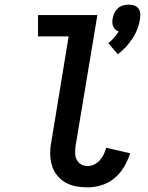

<svg xmlns="http://www.w3.org/2000/svg" viewBox="-20 -800 640 828"><path d="M488 -566 447 -614Q460 -624 471.5 -637Q483 -650 492 -664Q484 -667 477.5 -673Q471 -679 468 -686.5Q465 -694 464.5 -703Q464 -712 466 -721Q468 -733 473.5 -744.5Q479 -756 488.5 -764.5Q498 -773 510.5 -776.5Q523 -780 535 -780Q547 -780 558 -776.5Q569 -773 576 -764.5Q583 -756 584.5 -744.5Q586 -733 584 -721Q581 -698 573 -676.5Q565 -655 552 -635Q539 -615 523 -597.5Q507 -580 488 -566ZM358 8Q332 8 307.5 3.5Q283 -1 262 -13Q241 -25 226 -44Q211 -63 204 -86Q197 -109 196.5 -134.5Q196 -160 201 -186L276 -643H144V-735H400L306 -171Q304 -155 304 -140Q304 -125 310.5 -112Q317 -99 329.5 -91.5Q342 -84 358 -84Q372 -84 386 -90.5Q400 -97 410.5 -109Q421 -121 427.5 -134.5Q434 -148 438 -163L541 -139Q532 -109 515.5 -81Q499 -53 474 -32Q449 -11 418.5 -1.5Q388 8 358 8Z"/></svg>

Font: Iosevka Curly Slab SmBdEx
Style: Italic
Weight: 600
Width: 7
Italic angle: -9°
Monospace: yes
Designer: Belleve Invis
Foundry: Belleve Invis
Version: Version 11.1.0; ttfautohint (v1.8.3)